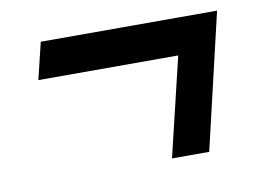

<svg xmlns="http://www.w3.org/2000/svg" viewBox="-49 -466 659 488"><g transform="rotate(-10 280.0 -222.0)"><path d="M359 -47 420 -302H59L82 -397H537L455 -47Z"/></g></svg>

Font: Ubuntu Sans Mono Medium
Style: Italic
Weight: 500
Italic angle: -13.5°
Monospace: yes
Designer: Dalton Maag Ltd
Foundry: Dalton Maag Ltd
Version: Version 1.006